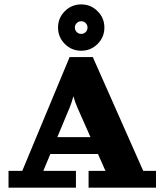

<svg xmlns="http://www.w3.org/2000/svg" viewBox="-20 -870 763 890"><path d="M377.2 -762.9Q368.7 -771.5 356.4 -771.5Q344.2 -771.5 335.7 -762.9Q327.1 -754.4 327.1 -742.2Q327.1 -730 335.7 -721.4Q344.2 -712.9 356.4 -712.9Q368.7 -712.9 377.2 -721.4Q385.7 -730 385.7 -742.2Q385.7 -754.4 377.2 -762.9ZM432.4 -818.1Q463.9 -786.6 463.9 -742.2Q463.9 -697.8 432.4 -666.3Q400.9 -634.8 356.4 -634.8Q312 -634.8 280.5 -666.3Q249 -697.8 249 -742.2Q249 -786.6 280.5 -818.1Q312 -849.6 356.4 -849.6Q400.9 -849.6 432.4 -818.1ZM302.7 -605.5H410.2L643.8 -78.1H703.1V0H390.6V-78.1H468.8L434.1 -156.2H213.4L180.9 -78.1H332V0H19.5V-78.1H83.3ZM245.8 -234.4H399.4L338.9 -371.1Q327.1 -397.9 320.3 -423.8Q310.8 -390.1 302.7 -371.1Z"/></svg>

Font: Orelega One
Style: Regular
Weight: 400
Version: Version 1.1 ; ttfautohint (v1.8.3)